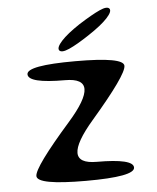

<svg xmlns="http://www.w3.org/2000/svg" viewBox="-52 -754 653 799"><g transform="rotate(-5 275.0 -355.0)"><path d="M326 -75Q479 -75 479 -38Q479 0 275 0Q71 0 71 -38Q71 -75 225 -250Q379 -425 225 -425Q71 -425 71 -463Q71 -500 274 -500Q476 -500 476 -463Q476 -425 325 -250Q174 -75 326 -75ZM305 -652Q360 -687 393 -702Q426 -717 435 -705Q443 -693 418 -666Q393 -639 340 -604Q286 -568 253 -553.5Q220 -539 211 -551Q203 -563 227.5 -590Q252 -617 305 -652Z"/></g></svg>

Font: Syne Mono
Style: Regular
Weight: 400
Monospace: yes
Designer: Lucas Descroix
Foundry: Bonjour Monde
Version: Version 2.000; ttfautohint (v1.8.3)